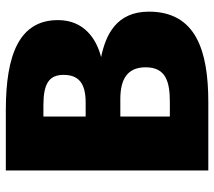

<svg xmlns="http://www.w3.org/2000/svg" viewBox="-58 -677 735 659"><g transform="rotate(-90 309.5 -347.5)"><path d="M443 -368C506 -384 570 -427 570 -516C570 -649 451 -695 261 -695H54V0H288C466 0 599 -43 599 -204C599 -315 520 -352 443 -368ZM278 -566C351 -566 382 -547 382 -497C382 -444 352 -421 287 -421H239V-566ZM289 -132H239V-302H299C367 -302 408 -278 408 -215C408 -146 359 -132 289 -132Z"/></g></svg>

Font: Fira Sans ExtraBold
Style: Regular
Weight: 800
Designer: bBox Type GmbH & Carrois Corporate GbR & Edenspiekermann AG
Foundry: bBox Type GmbH & Carrois Corporate GbR & Edenspiekermann AG
Version: Version 4.300;PS 004.300;hotconv 1.0.88;makeotf.lib2.5.64775